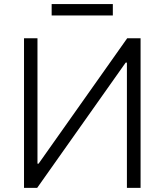

<svg xmlns="http://www.w3.org/2000/svg" viewBox="-20 -913 799 933"><path d="M528.3 -893.1V-837.9H231V-893.1ZM96.7 -727.1H162.1V-117.7H167.5L598.1 -727.1H663.1V0H596.7V-608.9H590.8L160.6 0H96.7Z"/></svg>

Font: Interop Light
Style: Regular
Weight: 300
Designer: Rasmus Andersson, Google, Jang Haemin
Foundry: jhaemin
Version: Version 1.007